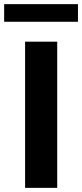

<svg xmlns="http://www.w3.org/2000/svg" viewBox="-50 -906 396 926"><path d="M71 0V-705H226V0ZM-30 -801V-886H326V-801Z"/></svg>

Font: Nunito Sans ExtraBold
Style: Regular
Weight: 800
Designer: Vernon Adams
Foundry: Vernon Adams
Version: Version 3.101; ttfautohint (v1.8.4.7-5d5b);gftools[0.9.27]